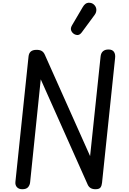

<svg xmlns="http://www.w3.org/2000/svg" viewBox="-20 -1363 930 1383"><path d="M140.5 0Q115.5 0 102 -14.8Q88.5 -29.5 91 -53L185.5 -955.5Q188 -980 202 -992Q216 -1004 244 -1004Q266.5 -1004 280.5 -995.8Q294.5 -987.5 302.5 -969.5L629 -238.5L704.5 -955.5Q707 -980.5 721.5 -993.5Q736 -1006.5 761.5 -1006.5Q789 -1006.5 800.8 -989.5Q812.5 -972.5 809 -944.5L715 -46.5Q713 -25.5 704 -12.8Q695 0 667.5 0Q627 0 612 -32.5L273.5 -791.5L197 -50Q195 -30 182.5 -15Q170 0 140.5 0ZM513.5 -1118Q498.5 -1127.5 492.5 -1143.8Q486.5 -1160 499 -1181L576 -1312Q593.5 -1342 617 -1343.2Q640.5 -1344.5 656 -1330.5Q673 -1315 674 -1294.2Q675 -1273.5 661.5 -1255.5L569 -1130Q555.5 -1112 541.2 -1111Q527 -1110 513.5 -1118Z"/></svg>

Font: Edu SA Hand Medium
Style: Regular
Weight: 500
Designer: Tina and Corey Anderson, Eben Sorkin, Mirko Velimirovic
Foundry: Google for Education
Version: Version 2.000